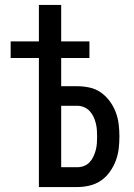

<svg xmlns="http://www.w3.org/2000/svg" viewBox="-20 -755 540 775"><path d="M137 0V-521H23V-588H137V-735H227V-588H341V-521H227V-407H292Q317 -407 342 -401.5Q367 -396 387.5 -381.5Q408 -367 423 -346.5Q438 -326 447 -302.5Q456 -279 459 -254Q462 -229 462 -204Q462 -179 459 -154Q456 -129 447 -105.5Q438 -82 423 -61Q408 -40 387.5 -26Q367 -12 342 -6Q317 0 292 0ZM292 -80Q306 -80 319 -85Q332 -90 341.5 -100Q351 -110 357 -123Q363 -136 366.5 -149Q370 -162 371 -176Q372 -190 372 -204Q372 -218 371 -231.5Q370 -245 366.5 -258.5Q363 -272 357 -284.5Q351 -297 341.5 -307Q332 -317 319 -322.5Q306 -328 292 -328H227V-80Z"/></svg>

Font: Iosevka Fixed Medium
Style: Regular
Weight: 500
Monospace: yes
Designer: Belleve Invis
Foundry: Belleve Invis
Version: Version 32.3.0